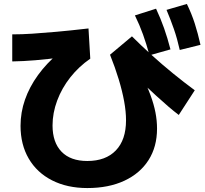

<svg xmlns="http://www.w3.org/2000/svg" viewBox="-20 -875 1040 972"><path d="M422 77Q320 77 243.5 38Q167 -1 125.5 -72Q84 -143 84 -238Q84 -306 106.5 -370.5Q129 -435 172.5 -495Q216 -555 279 -608L297 -585Q218 -575 158.5 -570Q99 -565 42 -564V-701Q91 -701 144 -704.5Q197 -708 265 -714Q333 -720 428 -731L437 -578Q379 -538 336 -483.5Q293 -429 269.5 -366Q246 -303 246 -240Q246 -154 291.5 -107Q337 -60 422 -60Q515 -60 566.5 -113.5Q618 -167 618 -266Q618 -310 608.5 -362Q599 -414 581 -473.5Q563 -533 537 -598L648 -691Q694 -645 747.5 -596.5Q801 -548 857 -502.5Q913 -457 966 -418L885 -293Q860 -312 832.5 -335.5Q805 -359 770 -391Q735 -423 686 -469L698 -493Q725 -439 742 -393Q759 -347 767 -305.5Q775 -264 775 -224Q775 -132 732 -64.5Q689 3 609.5 40Q530 77 422 77ZM737 -595Q721 -653 704 -700.5Q687 -748 663 -797L770 -831Q793 -782 810.5 -732.5Q828 -683 843 -625ZM890 -622Q877 -680 860.5 -727.5Q844 -775 823 -825L926 -855Q950 -806 966 -756Q982 -706 995 -648Z"/></svg>

Font: M PLUS 2 ExtraBold
Style: Regular
Weight: 800
Version: Version 1.001